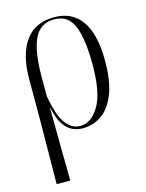

<svg xmlns="http://www.w3.org/2000/svg" viewBox="-118 -616 707 927"><g transform="rotate(-15 236.0 -153.0)"><path d="M48 238 51 -83V-285Q51 -408 99.5 -476Q148 -544 245 -544Q334 -544 381 -477Q428 -410 428 -277Q428 -176 403 -112.5Q378 -49 335.5 -19.5Q293 10 240 10Q213 10 188.5 -1.5Q164 -13 144.5 -42.5Q125 -72 114 -125H112L116 238ZM232 -4Q287 -4 326 -69Q365 -134 365 -274Q365 -404 338 -469Q311 -534 242 -534Q171 -534 141.5 -470.5Q112 -407 112 -284V-184Q129 -86 159 -45Q189 -4 232 -4Z"/></g></svg>

Font: Noto Serif Display Condensed Light
Style: Regular
Weight: 300
Width: 3
Designer: Monotype Design Team
Foundry: Monotype Imaging Inc.
Version: Version 2.009